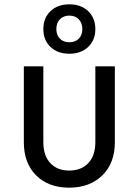

<svg xmlns="http://www.w3.org/2000/svg" viewBox="-20 -856 640 886"><path d="M299 10Q204 10 147 -46.5Q90 -103 90 -200V-550H180V-200Q180 -138 212 -103.5Q244 -69 299 -69Q355 -69 387.5 -103.5Q420 -138 420 -200V-550H510V-200Q510 -103 452 -46.5Q394 10 299 10ZM300 -608Q246 -608 213 -639.5Q180 -671 180 -722Q180 -773 213 -804.5Q246 -836 300 -836Q354 -836 387 -804.5Q420 -773 420 -722Q420 -671 387 -639.5Q354 -608 300 -608ZM300 -661Q327 -661 343.5 -677.5Q360 -694 360 -722Q360 -750 343.5 -767Q327 -784 300 -784Q273 -784 256.5 -767Q240 -750 240 -722Q240 -694 256.5 -677.5Q273 -661 300 -661Z"/></svg>

Font: JetBrainsMono NF
Style: Regular
Weight: 400
Designer: Philipp Nurullin, Konstantin Bulenkov
Foundry: JetBrains
Version: Version 2.251; ttfautohint (v1.8.3);Nerd Fonts 2.2.2